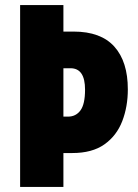

<svg xmlns="http://www.w3.org/2000/svg" viewBox="-20 -734 540 754"><path d="M482 -383Q482 -315 460 -258Q438 -201 390 -167Q342 -133 264 -133H229V0H59V-714H229V-610H269Q376 -610 429 -551Q482 -492 482 -383ZM247 -276Q278 -276 296 -300.5Q314 -325 314 -382Q314 -466 257 -466H229V-276Z"/></svg>

Font: Noto Sans Lao UI ExtCond Blk
Style: Regular
Weight: 900
Width: 2
Designer: Monotype Design Team
Foundry: Monotype Imaging Inc.
Version: Version 2.000; ttfautohint (v1.8.4.7-5d5b)